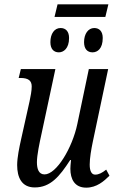

<svg xmlns="http://www.w3.org/2000/svg" viewBox="-20 -854 535 884"><path d="M231 -776H465L479 -834H245ZM251 -613C272 -613 298 -630 298 -679C298 -710 282 -725 259 -725C230 -725 212 -698 212 -660C212 -629 227 -613 251 -613ZM406 -613C429 -613 453 -630 453 -679C453 -710 437 -725 414 -725C386 -725 367 -698 367 -660C367 -629 382 -613 406 -613ZM377 10C425 10 459 -20 484 -45L469 -73C450 -58 435 -50 418 -50C402 -50 393 -66 393 -96C393 -126 400 -166 407 -200L478 -536H389L336 -283C313 -173 240 -51 185 -51C158 -51 150 -77 150 -107C150 -140 162 -196 171 -237L235 -536H76L66 -495H74C110 -495 126 -483 126 -456C126 -436 121 -411 116 -387L77 -212C69 -176 59 -129 59 -94C59 -38 79 9 140 9C212 9 254 -41 303 -117H307C305 -98 304 -86 304 -77C304 -30 323 10 377 10Z"/></svg>

Font: Noto Serif ExtraCondensed
Style: Italic
Weight: 400
Width: 2
Italic angle: -12°
Designer: Monotype Design Team
Foundry: Monotype Imaging Inc.
Version: Version 2.014